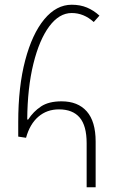

<svg xmlns="http://www.w3.org/2000/svg" viewBox="-20 -791 489 811"><path d="M346 0V-186Q346 -260 316.5 -294.5Q287 -329 229 -329Q178 -329 142 -298Q106 -267 90 -209L57 -214V-275Q57 -425 86.5 -536.5Q116 -648 167 -709.5Q218 -771 283 -771Q319 -771 347.5 -759Q376 -747 400 -725L376 -698Q334 -736 283 -736Q230 -736 188 -679.5Q146 -623 121 -521.5Q96 -420 95 -286H99Q121 -320 153.5 -341.5Q186 -363 240 -363Q309 -363 346.5 -320.5Q384 -278 384 -193V0Z"/></svg>

Font: Noto Sans Armenian SemiCondensed ExtraLight
Style: Regular
Weight: 200
Width: 4
Designer: Monotype Design Team
Foundry: Monotype Imaging Inc.
Version: Version 2.008; ttfautohint (v1.8.4.7-5d5b)